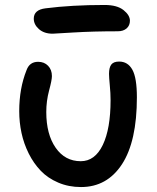

<svg xmlns="http://www.w3.org/2000/svg" viewBox="-20 -714 637 780"><path d="M193.8 -577.1Q159.2 -577.1 138.2 -595.7Q117.2 -614.3 117.2 -638.2Q117.2 -674.3 165 -680.2Q271 -693.8 404.8 -693.8Q455.6 -693.8 481.7 -673.1Q507.8 -652.3 507.8 -629.9Q507.8 -610.4 494.4 -598.6Q481 -586.9 458 -586.9Q358.9 -586.9 277.8 -582Q196.8 -577.1 193.8 -577.1ZM309.1 45.9Q258.8 45.9 216.6 27.8Q174.3 9.8 145.5 -20.3Q116.7 -50.3 96.7 -90.3Q76.7 -130.4 67.4 -173.8Q58.1 -217.3 58.1 -262.2Q58.1 -355 87.9 -429.2Q100.1 -462.9 134.8 -462.9Q159.7 -462.9 175.3 -446.8Q190.9 -430.7 190.9 -404.8Q190.9 -388.7 179.4 -346.2Q168 -303.7 168 -258.8Q168 -168.5 206.1 -113.8Q244.1 -59.1 308.1 -59.1Q365.7 -59.1 397.5 -125Q429.2 -190.9 429.2 -307.1Q429.2 -335.4 426 -367.9Q422.9 -400.4 422.9 -414.1Q422.9 -439.5 432.1 -451.7Q441.4 -463.9 463.9 -463.9Q499.5 -463.9 517.8 -430.7Q536.1 -397.5 536.1 -318.8Q536.1 -139.6 475.6 -46.9Q415 45.9 309.1 45.9Z"/></svg>

Font: Shantell Sans Bouncy
Style: Regular
Weight: 500
Designer: Stephen Nixon, Anya Danilova, Shantell Martin
Foundry: Arrow Type
Version: Version 1.006;[9816181b4]